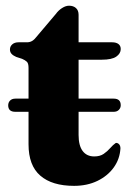

<svg xmlns="http://www.w3.org/2000/svg" viewBox="-20 -622 450 656"><path d="M8 -262Q8 -272 14.5 -278.5Q21 -285 32.5 -285H368.5Q392.5 -285 392.5 -262.5Q392.5 -253 386 -246.5Q379.5 -240 368.5 -240H32.5Q8 -240 8 -262ZM55.5 -421 35.5 -427.5Q25 -432 19.5 -438Q14 -444 14 -453Q14 -463.5 22 -470.5Q30 -477.5 43.5 -477.5H72.5Q82 -477.5 90 -482.2Q98 -487 107 -499L170.5 -574Q179.5 -586.5 192 -594.5Q204.5 -602.5 216 -602.5Q230.5 -602.5 239.5 -594.5Q248.5 -586.5 248.5 -571.5V-161Q248.5 -124.5 262.5 -106Q276.5 -87.5 302 -87.5Q321.5 -87.5 334.2 -96.2Q347 -105 356.5 -116Q366 -127 375.5 -133.5Q381.5 -134.5 386.5 -129.5Q391.5 -124.5 391.5 -115Q389.5 -79 368.8 -50Q348 -21 313 -4Q278 13 233 13Q158 13 117.8 -21.8Q77.5 -56.5 77.5 -129V-390Q77.5 -405.5 71.8 -411Q66 -416.5 55.5 -421ZM188 -418 189 -477.5H363Q377 -477.5 384.8 -471.5Q392.5 -465.5 392.5 -454.5Q392.5 -439 377.2 -428.5Q362 -418 328 -418Z"/></svg>

Font: Fraunces
Style: Bold
Weight: 700
Version: Version 1.000;[b76b70a41]